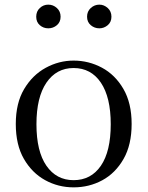

<svg xmlns="http://www.w3.org/2000/svg" viewBox="-20 -792 636 827"><path d="M297 15Q231 15 174.5 -16Q118 -47 83 -107.5Q48 -168 48 -258Q48 -348 84 -408.5Q120 -469 177 -500Q234 -531 297 -531Q362 -531 419 -500.5Q476 -470 511.5 -409Q547 -348 547 -258Q547 -168 512 -107Q477 -46 420.5 -15.5Q364 15 297 15ZM297 -16Q372 -16 414.5 -78Q457 -140 457 -257Q457 -373 414.5 -436Q372 -499 297 -499Q223 -499 180 -436Q137 -373 137 -257Q137 -140 180 -78Q223 -16 297 -16ZM188 -670Q167 -670 151.5 -683.5Q136 -697 136 -720Q136 -743 151.5 -757.5Q167 -772 188 -772Q209 -772 225 -757.5Q241 -743 241 -720Q241 -697 225 -683.5Q209 -670 188 -670ZM408 -670Q387 -670 371 -683.5Q355 -697 355 -720Q355 -743 371 -757.5Q387 -772 408 -772Q428 -772 444 -757.5Q460 -743 460 -720Q460 -697 444 -683.5Q428 -670 408 -670Z"/></svg>

Font: Noto Serif KR
Style: Regular
Weight: 400
Designer: Ryoko NISHIZUKA  (kana & ideographs); Frank Grießhammer (Latin, Greek & Cyrillic); Wenlong ZHANG  (bopomofo); Sandoll Co
Foundry: Adobe
Version: Version 2.003-H1;hotconv 1.1.1;makeotfexe 2.6.0